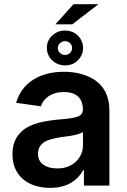

<svg xmlns="http://www.w3.org/2000/svg" viewBox="-20 -901 615 932"><path d="M223 11Q187.9 11 155 1.8Q122.2 -7.5 96.8 -27.2Q71.4 -46.9 55.9 -77.9Q40.5 -109 40.5 -153.1Q40.5 -187.5 50.8 -213.1Q61.1 -238.6 78.7 -256.9Q96.2 -275.2 119.9 -286.9Q143.5 -298.7 170.5 -305.8Q215.6 -316.4 263.8 -320.7Q332.7 -326 357.2 -334.9Q382.5 -344.1 382.5 -370Q382.5 -388.5 377.3 -403.9Q372.2 -419.4 361 -430.6Q349.8 -441.8 332.2 -448Q314.6 -454.2 290.1 -454.2Q267 -454.2 248.6 -448.9Q230.1 -443.5 216.1 -434.1Q202.1 -424.7 192.5 -412.1Q182.9 -399.5 178.3 -384.9L58.2 -402Q80.6 -476.6 142 -514.6Q203.5 -552.6 289.4 -552.6Q377.8 -552.6 439.3 -513.1Q511 -465.2 511 -365.1V0H387.4V-74.9H383.2Q371.8 -51.8 350.5 -32.7Q302.6 11 223 11ZM256.4 -83.5Q287.3 -83.1 310.9 -92.7Q334.5 -102.3 350.5 -118.3Q366.5 -134.2 374.6 -154.5Q382.8 -174.7 382.8 -195.7V-259.9Q367.9 -251.1 345.3 -246.1Q322.8 -241.1 295.8 -237.9Q248.6 -232.6 213.4 -220.5Q164.4 -201.3 164.4 -155.2Q164.4 -119.7 190.3 -101.6Q216.3 -83.5 256.4 -83.5ZM295.5 -583.5Q278.4 -583.5 262.4 -589.7Q246.4 -595.9 234.2 -607.2Q221.9 -618.6 214.7 -634.1Q207.4 -649.5 207.4 -668.3Q207.4 -704.5 233.7 -728.7Q259.9 -752.8 295.5 -752.8Q315 -752.8 331.3 -745.9Q347.7 -739 359 -727.3Q370.4 -715.6 376.8 -700.3Q383.2 -685 383.2 -668.3Q383.2 -633.5 358.3 -608.7Q333.8 -583.5 295.5 -583.5ZM331 -783H248.9L337 -880.7H458.1ZM295.5 -634.2Q303.6 -634.2 310 -637.1Q316.4 -639.9 320.8 -644.7Q325.3 -649.5 327.6 -655.7Q329.9 -661.9 329.9 -668.3Q329.9 -674.4 327.6 -680.2Q325.3 -686.1 320.8 -690.7Q316.4 -695.3 310 -698.2Q303.6 -701 295.5 -701Q288 -701 281.6 -698.2Q275.2 -695.3 270.6 -690.7Q266 -686.1 263.3 -680.2Q260.7 -674.4 260.7 -668.3Q260.7 -661.6 263.3 -655.4Q266 -649.1 270.6 -644.5Q275.2 -639.9 281.6 -637.1Q288 -634.2 295.5 -634.2Z"/></svg>

Font: Linik Sans SemiBold
Style: Regular
Weight: 600
Designer: Fonts by Rasmus Andersson / Changes by Cristiano Sobral with parts from Marc Monis
Foundry: rsms
Version: Version 3.020; ttfautohint (v1.6)